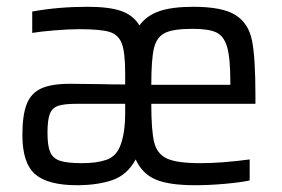

<svg xmlns="http://www.w3.org/2000/svg" viewBox="-20 -538 830 566"><path d="M733 -232H426Q426 -153 434.5 -118.5Q443 -84 472.5 -70.5Q502 -57 570 -57Q634 -57 716 -68V-6Q687 0 642 4Q597 8 555 8Q478 8 438.5 -9Q399 -26 380 -68Q355 -22 311 -7Q267 8 207 8Q121 8 83.5 -24.5Q46 -57 46 -140Q46 -198 58.5 -230.5Q71 -263 101 -277Q131 -291 187 -291L277 -290Q305 -289 349 -289V-322Q349 -384 339 -410Q329 -436 302.5 -444Q276 -452 213 -452Q184 -452 141 -448.5Q98 -445 75 -441V-504Q152 -518 238 -518Q302 -518 337.5 -505.5Q373 -493 391 -463Q412 -492 449.5 -505Q487 -518 550 -518Q636 -518 674.5 -493.5Q713 -469 723 -418Q733 -367 733 -257ZM426 -288H659V-296Q659 -367 649.5 -399.5Q640 -432 617.5 -442.5Q595 -453 548 -453Q491 -453 466.5 -441Q442 -429 434 -396.5Q426 -364 426 -288ZM349 -232H206Q169 -232 151.5 -226Q134 -220 127 -202.5Q120 -185 120 -146Q120 -108 128 -89.5Q136 -71 157 -64Q178 -57 222 -57Q266 -57 294 -67Q322 -77 334 -107Q349 -144 349 -205Z"/></svg>

Font: Assailand
Style: Regular
Weight: 400
Designer: Hector Gatti with collaboration of the Omnibus-Type team
Foundry: Omnibus-Type
Version: Version 0.072;October 19, 2019;FontCreator 12.0.0.2547 64-bi